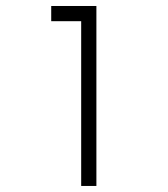

<svg xmlns="http://www.w3.org/2000/svg" viewBox="-20 -615 556 635"><path d="M248.5 0H298.8V-595.2H149.4V-544.9H248.5Z"/></svg>

Font: Now Light
Style: Regular
Weight: 300
Designer: Alfredo Marco Pradil
Foundry: Alfredo Marco Pradil
Version: Version 1.200;hotconv 1.0.109;makeotfexe 2.5.65596